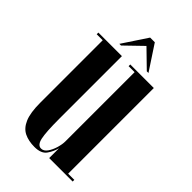

<svg xmlns="http://www.w3.org/2000/svg" viewBox="-209 -733 813 813"><g transform="rotate(45 198.0 -326.0)"><path d="M165.5 11Q130 11 104.2 -1.5Q78.5 -14 64.5 -46.5Q50.5 -79 50.5 -139V-513H14.5V-523H155.5V-148.5Q155.5 -67.5 162.5 -35.8Q169.5 -4 190 -4Q205.5 -4 217 -20.2Q228.5 -36.5 235 -58.8Q241.5 -81 241.5 -98V-513H205.5V-523H346.5V-10H383.5V0H243V-59Q237 -34 221.2 -11.5Q205.5 11 165.5 11ZM111 -552 184.5 -663H212.5L285.5 -552H275.5L198.5 -627L121 -552Z"/></g></svg>

Font: Imbue 100pt SemiBold
Style: Regular
Weight: 600
Designer: Tyler Finck
Foundry: Etcetera Type Company
Version: Version 1.102; ttfautohint (v1.8.3)